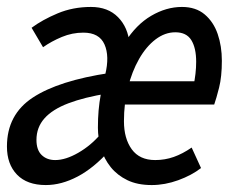

<svg xmlns="http://www.w3.org/2000/svg" viewBox="-41 -521 661 553"><path d="M91 12Q37 12 8 -18Q-21 -48 -21 -99Q-21 -191 53.5 -240Q128 -289 276 -311L270 -252Q202 -241 156 -223.5Q110 -206 87 -180Q64 -154 64 -118Q64 -89 79 -74.5Q94 -60 118 -60Q148 -60 184.5 -81Q221 -102 249 -135L274 -87Q229 -37 182.5 -12.5Q136 12 91 12ZM303 -220 307 -287H532L516 -272Q520 -291 522 -308.5Q524 -326 524 -343Q524 -383 510 -405.5Q496 -428 464 -428Q434 -428 407 -407.5Q380 -387 359.5 -351Q339 -315 327.5 -269Q316 -223 316 -172Q316 -122 338.5 -91Q361 -60 406 -60Q434 -60 459.5 -69Q485 -78 511 -96L538 -37Q511 -16 472.5 -2Q434 12 396 12Q355 12 326 -2Q297 -16 278 -39.5Q259 -63 250 -93Q241 -123 241 -153Q241 -180 243 -203Q245 -226 249.5 -250.5Q254 -275 262 -306Q275 -359 260 -393Q245 -427 199 -427Q167 -427 137 -414.5Q107 -402 83 -385L50 -441Q81 -464 125 -482.5Q169 -501 221 -501Q270 -501 299 -471.5Q328 -442 332 -395L319 -399Q351 -450 394.5 -475.5Q438 -501 483 -501Q523 -501 548.5 -479.5Q574 -458 586 -423Q598 -388 598 -346Q598 -300 590 -268.5Q582 -237 576 -220Z"/></svg>

Font: Source Code Pro ExtraLight Medium
Style: Italic
Weight: 500
Italic angle: -11°
Monospace: yes
Version: Version 1.016;hotconv 1.0.116;makeotfexe 2.5.65601